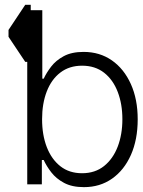

<svg xmlns="http://www.w3.org/2000/svg" viewBox="-20 -770 599 802"><path d="M85.4 -750H108.4V-727.5H156.7V-441.4H162.6Q173.8 -465.8 193.6 -491.7Q213.4 -517.6 246.3 -535.4Q279.3 -553.2 329.1 -553.2Q396.5 -553.2 447.3 -517.8Q498 -482.4 526.6 -418.9Q555.2 -355.5 555.2 -271.5Q555.2 -187 526.9 -123Q498.5 -59.1 448 -23.7Q397.5 11.7 330.6 11.7Q280.8 11.7 247.6 -6.1Q214.4 -23.9 194.1 -50.3Q173.8 -76.7 162.6 -101.6H154.8V0H93.8V-511.7H85.4L15.6 -616.2V-645ZM491.2 -272Q491.2 -335 471.9 -385.7Q452.6 -436.5 415 -466.1Q377.4 -495.6 322.8 -495.6Q269.5 -495.6 232.2 -467Q194.8 -438.5 175.3 -387.9Q155.8 -337.4 155.8 -272Q155.8 -206.1 175.5 -155.3Q195.3 -104.5 232.4 -75.4Q269.5 -46.4 322.8 -46.4Q377 -46.4 414.6 -76.4Q452.1 -106.4 471.7 -157.5Q491.2 -208.5 491.2 -272Z"/></svg>

Font: Inter Display Light
Style: Regular
Weight: 300
Designer: Rasmus Andersson
Foundry: rsms
Version: Version 4.000;git-a52131595